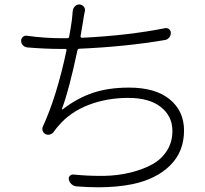

<svg xmlns="http://www.w3.org/2000/svg" viewBox="-20 -793 894 839"><path d="M701.2 -669.9Q710.9 -671.9 718.8 -665.5Q726.6 -659.2 726.6 -649.4Q726.6 -637.7 719.2 -628.9Q711.9 -620.1 701.2 -618.2Q529.3 -588.9 327.1 -580.1Q320.3 -580.1 318.4 -573.2Q281.2 -397.5 251 -318.4Q250 -316.4 251.5 -315.4Q252.9 -314.5 253.9 -315.4Q319.3 -365.2 387.2 -387.7Q455.1 -410.2 543.9 -410.2Q659.2 -410.2 721.7 -358.9Q784.2 -307.6 784.2 -222.7Q784.2 -129.9 723.1 -69.8Q662.1 -9.8 558.6 11.7Q491.2 25.4 410.2 25.4Q364.3 25.4 315.4 21.5Q302.7 20.5 293.5 12.7Q284.2 4.9 281.2 -6.8Q278.3 -16.6 284.7 -23.9Q291 -31.2 300.8 -30.3Q361.3 -24.4 418 -24.4Q424.8 -24.4 432.6 -24.4Q495.1 -25.4 550.3 -39.1Q605.5 -52.7 646 -75.2Q686.5 -97.7 710 -135.3Q733.4 -172.9 733.4 -220.7Q733.4 -285.2 683.1 -325.2Q632.8 -365.2 540 -365.2Q447.3 -365.2 367.2 -334.5Q287.1 -303.7 236.3 -244.1Q226.6 -233.4 216.8 -219.7Q210.9 -210 200.7 -206.1Q190.4 -202.1 180.7 -206.1Q170.9 -210 167 -219.7Q163.1 -229.5 167 -239.3Q227.5 -370.1 270.5 -572.3Q272.5 -579.1 264.6 -579.1H250Q176.8 -579.1 97.7 -585.9Q86.9 -587.9 79.6 -595.7Q72.3 -603.5 72.3 -615.2Q72.3 -625 80.1 -631.8Q87.9 -638.7 97.7 -636.7Q175.8 -626 249 -626H273.4Q281.2 -626 282.2 -632.8Q288.1 -664.1 293.9 -704.1Q296.9 -729.5 297.9 -745.1Q298.8 -756.8 307.6 -765.6Q315.4 -773.4 326.2 -773.4Q327.1 -773.4 328.1 -773.4Q339.8 -772.5 346.7 -763.2Q353.5 -753.9 350.6 -743.2Q345.7 -719.7 342.8 -699.2Q335.9 -657.2 332 -634.8Q331.1 -632.8 333 -630.4Q335 -627.9 337.9 -627.9Q540 -637.7 701.2 -669.9Z"/></svg>

Font: Gen Jyuu Gothic P Light
Style: Regular
Weight: 200
Designer: [Source Han Sans]
Ryoko NISHIZUKA  (kana & ideographs); Paul D. Hunt (Latin, Greek & Cyrillic); Wenlong ZHANG  (bopomofo
Version: Version 1.002.20150607